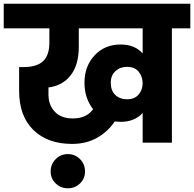

<svg xmlns="http://www.w3.org/2000/svg" viewBox="-37 -760 1034 1023"><path d="M605 -110.8Q593.8 -110.8 574.2 -112.8Q538.1 -58.6 480.5 -25.9Q422.9 6.8 347.2 6.8Q216.8 6.8 140.9 -67.4Q64.9 -141.6 64.9 -275.9V-402.8H90.8Q159.2 -402.8 192.6 -434.1Q226.1 -465.3 226.1 -533.2V-608.9H-17.1V-740.2H977.1V-608.9H878.9V0H723.1V-158.2Q680.7 -110.8 605 -110.8ZM324.2 243.2Q286.1 243.2 259.5 217Q232.9 190.9 232.9 153.8Q232.9 115.2 259.5 88.1Q286.1 61 324.2 61Q362.8 61 389.4 87.9Q416 114.7 416 153.8Q416 191.4 389.4 217.3Q362.8 243.2 324.2 243.2ZM640.1 -231Q679.7 -231 701.4 -256.1Q723.1 -281.2 723.1 -317.9Q722.2 -353.5 701.2 -378.7Q680.2 -403.8 640.1 -403.8Q603 -403.8 578.1 -381.1Q553.2 -358.4 553.2 -318.8Q553.2 -276.9 577.6 -253.9Q602.1 -231 640.1 -231ZM351.1 -128.9Q423.8 -128.9 459 -178.2Q413.1 -237.3 413.1 -318.8Q413.1 -407.7 467.3 -465.3Q521.5 -522.9 605 -522.9Q681.6 -522.9 723.1 -475.1V-608.9H382.8V-511.2Q382.8 -414.1 339.4 -358.6Q295.9 -303.2 221.2 -293.9V-256.8Q221.2 -200.2 255.1 -164.6Q289.1 -128.9 351.1 -128.9Z"/></svg>

Font: SVN-Poppins
Style: Bold
Weight: 700
Designer: Ninad Kale (Devanagari), Jonny Pinhorn (Latin)
Foundry: Indian Type Foundry
Version: Version 3.200;PS 1.000;hotconv 16.6.54;makeotf.lib2.5.65590